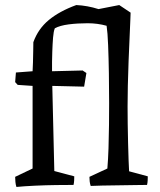

<svg xmlns="http://www.w3.org/2000/svg" viewBox="-20 -732 635 760"><path d="M45 8Q42 -1 41 -12Q40 -23 40 -32L109 -65V-392L50 -396L40 -407L43 -445L109 -450Q110 -462 110.5 -485Q111 -508 111.5 -530.5Q112 -553 112 -565Q131 -618 173.5 -653Q216 -688 282 -712Q304 -711 326 -707Q348 -703 370 -696L452 -712L497 -682Q497 -682 496 -655Q495 -628 493 -584.5Q491 -541 489 -490.5Q487 -440 486 -392.5Q485 -345 485 -311Q485 -280 485.5 -241.5Q486 -203 487 -165.5Q488 -128 489 -98Q490 -68 491 -54L565 -34Q565 -27 564.5 -17.5Q564 -8 562 0Q549 0 518.5 0.5Q488 1 452 1.5Q416 2 385 2.5Q354 3 339 4Q336 -5 335 -14Q334 -23 334 -32L405 -65Q408 -100 409.5 -145.5Q411 -191 411.5 -238Q412 -285 412 -324Q412 -381 411 -441.5Q410 -502 408 -553Q406 -604 402 -630Q366 -640 327 -640Q287 -640 252 -635.5Q217 -631 197 -620Q192 -608 190 -583Q188 -558 187 -528Q186 -508 186 -487.5Q186 -467 186 -450L307 -453L322 -443L313 -389Q282 -390 250.5 -390.5Q219 -391 187 -392L195 -55L274 -34Q274 -27 273.5 -17.5Q273 -8 271 0Q244 0 202.5 0.5Q161 1 118.5 3Q76 5 45 8Z"/></svg>

Font: Labrada
Style: Regular
Weight: 400
Designer: Mercedes Jáuregui
Foundry: Omnibus-Type Team
Version: Version 1.000; ttfautohint (v1.8.4.7-5d5b)